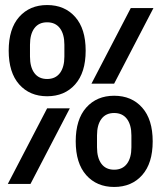

<svg xmlns="http://www.w3.org/2000/svg" viewBox="-20 -730 640 762"><path d="M167 -348Q98 -348 56.2 -395Q14.5 -442 14.5 -529Q14.5 -616 56.2 -663Q98 -710 167 -710Q236.5 -710 278.2 -663Q320 -616 320 -529Q320 -442 278.2 -395Q236.5 -348 167 -348ZM343 -398 499 -698H589L433 -398ZM167 -416.5Q200 -416.5 217.8 -440Q235.5 -463.5 235.5 -505.5V-552.5Q235.5 -594.5 217.8 -618Q200 -641.5 167 -641.5Q134 -641.5 116.5 -618Q99 -594.5 99 -552.5V-505.5Q99 -463.5 116.5 -440Q134 -416.5 167 -416.5ZM433 12Q364 12 322.2 -35Q280.5 -82 280.5 -169Q280.5 -256 322.2 -303Q364 -350 433 -350Q502.5 -350 544.2 -303Q586 -256 586 -169Q586 -82 544.2 -35Q502.5 12 433 12ZM11 0 167 -300H257L101 0ZM433 -56.5Q466 -56.5 483.8 -80Q501.5 -103.5 501.5 -145.5V-192.5Q501.5 -234.5 483.8 -258Q466 -281.5 433 -281.5Q400 -281.5 382.5 -258Q365 -234.5 365 -192.5V-145.5Q365 -103.5 382.5 -80Q400 -56.5 433 -56.5Z"/></svg>

Font: Lilex Medium
Style: Regular
Weight: 500
Designer: Mike Abbink, Paul van der Laan, Pieter van Rosmalen, Mikhael Khrustik
Foundry: Mikhael Khrustik
Version: Version 1.100